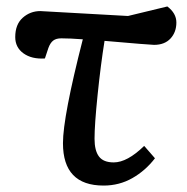

<svg xmlns="http://www.w3.org/2000/svg" viewBox="-20 -557 575 591"><path d="M271 -129.9Q271 -93.3 284.7 -75.2Q298.3 -57.1 330.1 -57.1Q371.6 -57.1 423.8 -107.9L457 -69.8Q427.7 -31.7 387.5 -8.8Q347.2 14.2 298.8 14.2Q173.8 14.2 173.8 -116.2Q173.8 -197.3 234.9 -436Q194.8 -439 168.9 -439Q152.8 -439 143.8 -432.1Q134.8 -425.3 128.9 -409.2L118.2 -377Q77.6 -374.5 52.2 -392.8Q26.9 -411.1 26.9 -442.9Q26.9 -481.9 50 -502.4Q73.2 -522.9 104 -522.9L374 -507.8L495.1 -537.1Q522.9 -516.1 522.9 -487.8Q522.9 -458 504.9 -438.5Q486.8 -418.9 454.1 -418.9Q442.9 -418.9 301.8 -431.2Q290 -357.9 280.5 -265.6Q271 -173.3 271 -129.9Z"/></svg>

Font: Literata Book Medium
Style: Italic
Weight: 500
Italic angle: -3°
Designer: Latin by Veronika Burian and Jose Scaglione. Greek by Irene Vlachou. Cyrillic by Vera Evstafieva
Foundry: TypeTogether
Version: Version 1.003;PS 001.003;hotconv 1.0.88;makeotf.lib2.5.64775